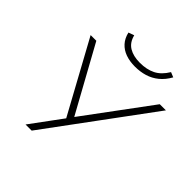

<svg xmlns="http://www.w3.org/2000/svg" viewBox="-235 -1071 1239 1239"><g transform="rotate(45 384.5 -451.5)"><path d="M193 0 358 -224 359 -198 82 -705H134L384 -251H377L713 -705H769L249 0ZM428 -763Q380 -763 342 -776.5Q304 -790 278.5 -818Q253 -846 243 -889L282 -903Q295 -850 334 -826.5Q373 -803 433 -803Q495 -803 540 -825.5Q585 -848 618 -903L652 -889Q627 -844 592.5 -816Q558 -788 516.5 -775.5Q475 -763 428 -763Z"/></g></svg>

Font: Nunito Sans 10pt SemiExpanded ExtraLight
Style: Italic
Weight: 250
Width: 6
Italic angle: -9°
Designer: Vernon Adams
Foundry: Vernon Adams
Version: Version 3.101;gftools[0.9.27]